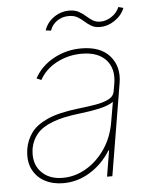

<svg xmlns="http://www.w3.org/2000/svg" viewBox="-52 -763 646 818"><g transform="rotate(-5 270.5 -354.0)"><path d="M186.1 11.4Q141.3 11.4 106.7 -7.1Q72.1 -25.6 54.9 -61.1Q37.6 -96.6 45.5 -147.7Q51.8 -184.7 73.7 -215.4Q95.5 -246.1 143.6 -267.9Q191.8 -289.8 277 -299.7Q315.3 -304 349.8 -309.7Q384.2 -315.3 407 -326.7Q429.7 -338.1 433.2 -359.4L438.9 -392Q449.6 -454.9 415.5 -493.1Q381.4 -531.2 311.1 -531.2Q253.6 -531.2 204.4 -505.3Q155.2 -479.4 130.7 -434.7L110.8 -443.2Q138.5 -494.3 192.8 -524.1Q247.2 -554 311.1 -554Q394.2 -554 433.8 -507.6Q473.4 -461.3 461.6 -392L396.3 0H373.6L392 -110.8H389.2Q355.1 -55.4 301.5 -22Q247.9 11.4 186.1 11.4ZM186.1 -11.4Q237.9 -11.4 285.7 -39.2Q333.5 -67.1 367.4 -117Q401.3 -166.9 411.9 -233L426.1 -315.3Q403.8 -300.4 366.7 -292.1Q329.5 -283.7 282.7 -278.4Q208.1 -269.9 163.4 -252.5Q118.6 -235.1 96.6 -208.8Q74.6 -182.5 68.2 -147.7Q58.6 -85.9 92 -48.7Q125.4 -11.4 186.1 -11.4ZM190.3 -640.6 167.6 -643.5Q178.3 -676.5 208.1 -697.6Q237.9 -718.8 274.1 -718.8Q298.7 -718.8 314.8 -709.9Q331 -701 343.6 -689.6Q356.2 -678.3 370 -669.4Q383.9 -660.5 403.4 -660.5Q427.9 -660.5 451.3 -676Q474.8 -691.4 484.4 -715.9L505.7 -710.2Q492.9 -678.3 462.7 -658Q432.5 -637.8 400.6 -637.8Q377.8 -637.8 362.7 -646.7Q347.7 -655.5 335.2 -666.9Q322.8 -678.3 307.9 -687.1Q293 -696 269.9 -696Q242.2 -696 220 -680.6Q197.8 -665.1 190.3 -640.6Z"/></g></svg>

Font: Inter UI Thin
Style: Italic
Weight: 100
Italic angle: -9.39999°
Designer: Rasmus Andersson
Foundry: rsms
Version: 3.2;8d6f07862